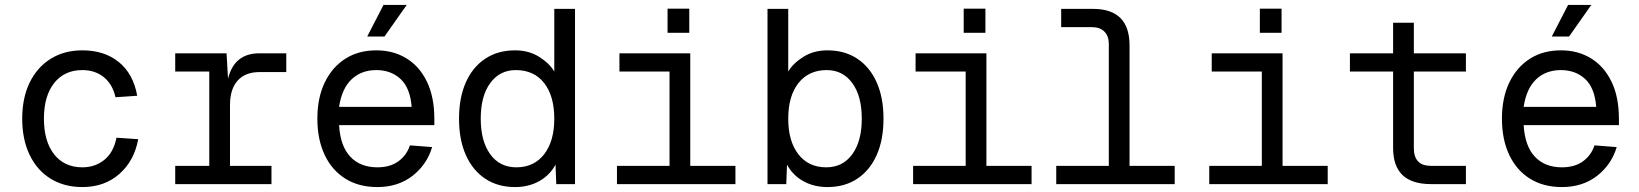

<svg xmlns="http://www.w3.org/2000/svg" viewBox="-20 -746 6640 778"><path d="M314 12Q240 12 185 -22Q130 -56 100 -118.5Q70 -181 70 -265Q70 -349 100 -411Q130 -473 185 -507.5Q240 -542 314 -542Q403 -542 461.5 -494.5Q520 -447 536 -358L448 -352Q436 -405 400.5 -433.5Q365 -462 314 -462Q241 -462 199.5 -409.5Q158 -357 158 -265Q158 -173 199.5 -120.5Q241 -68 314 -68Q365 -68 402.5 -98Q440 -128 452 -188L540 -182Q524 -94 463.5 -41Q403 12 314 12Z M690 0V-74H828V-456H690V-530H898L904 -427Q929 -530 1031 -530H1140V-454H1032Q974 -454 943 -419.5Q912 -385 912 -320V-74H1080V0Z M1509 12Q1434 12 1379.5 -22Q1325 -56 1295.5 -118.5Q1266 -181 1266 -265Q1266 -349 1295.5 -411Q1325 -473 1378.5 -507.5Q1432 -542 1505 -542Q1574 -542 1627 -509.5Q1680 -477 1710 -415Q1740 -353 1740 -264V-239H1354Q1359 -154 1399.5 -111Q1440 -68 1509 -68Q1561 -68 1594.5 -92.5Q1628 -117 1641 -157L1731 -150Q1710 -79 1651.5 -33.5Q1593 12 1509 12ZM1354 -313H1648Q1642 -390 1603 -426Q1564 -462 1505 -462Q1444 -462 1404.5 -424.5Q1365 -387 1354 -313ZM1468 -598 1534 -726H1628L1538 -598Z M2067 12Q1997 12 1946 -22Q1895 -56 1867.5 -118Q1840 -180 1840 -265Q1840 -350 1867.5 -412Q1895 -474 1946 -508Q1997 -542 2067 -542Q2123 -542 2165 -515.5Q2207 -489 2226 -456V-710H2310V0H2234L2231 -79Q2208 -36 2165 -12Q2122 12 2067 12ZM2072 -68Q2144 -68 2185 -121Q2226 -174 2226 -265Q2226 -357 2185 -409.5Q2144 -462 2070 -462Q2005 -462 1966.5 -409.5Q1928 -357 1928 -265Q1928 -174 1966.5 -121Q2005 -68 2072 -68Z M2480 0V-74H2693V-456H2490V-530H2777V-74H2960V0ZM2685 -613V-711H2773V-613Z M3333 12Q3278 12 3235 -12Q3192 -36 3169 -79L3166 0H3090V-710H3174V-456Q3193 -489 3235 -515.5Q3277 -542 3333 -542Q3403 -542 3454 -508Q3505 -474 3532.5 -412Q3560 -350 3560 -265Q3560 -180 3532.5 -118Q3505 -56 3454 -22Q3403 12 3333 12ZM3328 -68Q3395 -68 3433.5 -121Q3472 -174 3472 -265Q3472 -357 3433.5 -409.5Q3395 -462 3330 -462Q3257 -462 3215.5 -409.5Q3174 -357 3174 -265Q3174 -174 3215 -121Q3256 -68 3328 -68Z M3680 0V-74H3893V-456H3690V-530H3977V-74H4160V0ZM3885 -613V-711H3973V-613Z M4260 0V-74H4473V-568Q4473 -600 4455 -618Q4437 -636 4405 -636H4280V-710H4409Q4557 -710 4557 -562V-74H4740V0Z M4880 0V-74H5093V-456H4890V-530H5177V-74H5360V0ZM5085 -613V-711H5173V-613Z M5778 0Q5625 0 5625 -146V-456H5450V-530H5625V-654H5709V-530H5920V-456H5709V-146Q5709 -74 5778 -74H5920V0Z M6309 12Q6234 12 6179.5 -22Q6125 -56 6095.5 -118.5Q6066 -181 6066 -265Q6066 -349 6095.5 -411Q6125 -473 6178.5 -507.5Q6232 -542 6305 -542Q6374 -542 6427 -509.5Q6480 -477 6510 -415Q6540 -353 6540 -264V-239H6154Q6159 -154 6199.5 -111Q6240 -68 6309 -68Q6361 -68 6394.5 -92.5Q6428 -117 6441 -157L6531 -150Q6510 -79 6451.5 -33.5Q6393 12 6309 12ZM6154 -313H6448Q6442 -390 6403 -426Q6364 -462 6305 -462Q6244 -462 6204.5 -424.5Q6165 -387 6154 -313ZM6268 -598 6334 -726H6428L6338 -598Z"/></svg>

Font: Geist Mono
Style: Regular
Weight: 400
Monospace: yes
Designer: Basement.studio, Andrés Briganti, Mateo Zaragoza
Foundry: Basement.studio, Vercel, Andrés Briganti, Guido Ferreyra, Mateo Zaragoza
Version: Version 1.500; ttfautohint (v1.8.4.7-5d5b)